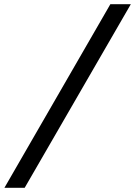

<svg xmlns="http://www.w3.org/2000/svg" viewBox="-20 -730 640 910"><path d="M1 160 503 -710H600L97 160Z"/></svg>

Font: Source Code Pro ExtraLight SemiBold
Style: Italic
Weight: 600
Italic angle: -11°
Monospace: yes
Version: Version 1.016;hotconv 1.0.116;makeotfexe 2.5.65601